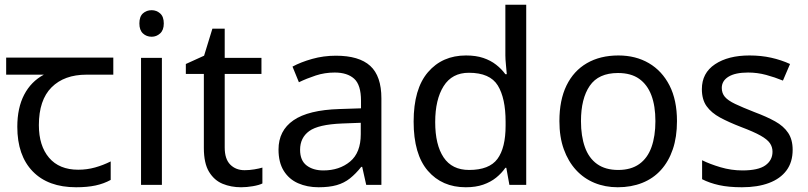

<svg xmlns="http://www.w3.org/2000/svg" viewBox="-20 -780 3409 810"><path d="M301 10Q183 10 118 -57Q53 -124 53 -245Q53 -325 82 -380.5Q111 -436 165 -465H6V-537H458V-465H345Q251 -465 197.5 -411.5Q144 -358 144 -252Q144 -165 187 -114.5Q230 -64 310 -64Q347 -64 381 -73.5Q415 -83 447 -99V-21Q418 -5 383 2.5Q348 10 301 10Z M663 -536V0H575V-536ZM620 -737Q640 -737 655.5 -723.5Q671 -710 671 -681Q671 -653 655.5 -639Q640 -625 620 -625Q598 -625 583 -639Q568 -653 568 -681Q568 -710 583 -723.5Q598 -737 620 -737Z M1012 -62Q1032 -62 1053 -65.5Q1074 -69 1087 -73V-6Q1073 1 1047 5.5Q1021 10 997 10Q955 10 919.5 -4.5Q884 -19 862 -55Q840 -91 840 -156V-468H764V-510L841 -545L876 -659H928V-536H1083V-468H928V-158Q928 -109 951.5 -85.5Q975 -62 1012 -62Z M1397 -545Q1495 -545 1542 -502Q1589 -459 1589 -365V0H1525L1508 -76H1504Q1481 -47 1456.5 -27.5Q1432 -8 1400.5 1Q1369 10 1324 10Q1276 10 1237.5 -7Q1199 -24 1177 -59.5Q1155 -95 1155 -149Q1155 -229 1218 -272.5Q1281 -316 1412 -320L1503 -323V-355Q1503 -422 1474 -448Q1445 -474 1392 -474Q1350 -474 1312 -461.5Q1274 -449 1241 -433L1214 -499Q1249 -518 1297 -531.5Q1345 -545 1397 -545ZM1423 -259Q1323 -255 1284.5 -227Q1246 -199 1246 -148Q1246 -103 1273.5 -82Q1301 -61 1344 -61Q1412 -61 1457 -98.5Q1502 -136 1502 -214V-262Z M1945 10Q1845 10 1785 -59.5Q1725 -129 1725 -267Q1725 -405 1785.5 -475.5Q1846 -546 1946 -546Q1988 -546 2019 -535.5Q2050 -525 2073 -507Q2096 -489 2112 -467H2118Q2117 -480 2114.5 -505.5Q2112 -531 2112 -546V-760H2200V0H2129L2116 -72H2112Q2096 -49 2073 -30.5Q2050 -12 2018.5 -1Q1987 10 1945 10ZM1959 -63Q2044 -63 2078.5 -109.5Q2113 -156 2113 -250V-266Q2113 -366 2080 -419.5Q2047 -473 1958 -473Q1887 -473 1851.5 -416.5Q1816 -360 1816 -265Q1816 -169 1851.5 -116Q1887 -63 1959 -63Z M2836 -269Q2836 -202 2818.5 -150.5Q2801 -99 2768.5 -63Q2736 -27 2689.5 -8.5Q2643 10 2586 10Q2533 10 2488 -8.5Q2443 -27 2410 -63Q2377 -99 2358.5 -150.5Q2340 -202 2340 -269Q2340 -358 2370 -419.5Q2400 -481 2456 -513.5Q2512 -546 2589 -546Q2662 -546 2717.5 -513.5Q2773 -481 2804.5 -419.5Q2836 -358 2836 -269ZM2431 -269Q2431 -206 2447.5 -159.5Q2464 -113 2499 -88Q2534 -63 2588 -63Q2642 -63 2677 -88Q2712 -113 2728.5 -159.5Q2745 -206 2745 -269Q2745 -333 2728 -378Q2711 -423 2676.5 -447.5Q2642 -472 2587 -472Q2505 -472 2468 -418Q2431 -364 2431 -269Z M3324 -148Q3324 -96 3298 -61Q3272 -26 3224 -8Q3176 10 3110 10Q3054 10 3013.5 1Q2973 -8 2942 -24V-104Q2974 -88 3019.5 -74.5Q3065 -61 3112 -61Q3179 -61 3209 -82.5Q3239 -104 3239 -140Q3239 -160 3228 -176Q3217 -192 3188.5 -208Q3160 -224 3107 -244Q3055 -264 3018 -284Q2981 -304 2961 -332Q2941 -360 2941 -404Q2941 -472 2996.5 -509Q3052 -546 3142 -546Q3191 -546 3233.5 -536.5Q3276 -527 3313 -510L3283 -440Q3249 -454 3212 -464Q3175 -474 3136 -474Q3082 -474 3053.5 -456.5Q3025 -439 3025 -409Q3025 -387 3038 -371.5Q3051 -356 3081.5 -341.5Q3112 -327 3163 -307Q3214 -288 3250 -268Q3286 -248 3305 -219.5Q3324 -191 3324 -148Z"/></svg>

Font: ltelugu25
Style: Book
Weight: 400
Designer: Jelle Bosma - Monotype Design Team
Foundry: Monotype Imaging Inc.
Version: Version 2.003